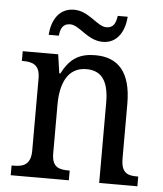

<svg xmlns="http://www.w3.org/2000/svg" viewBox="-52 -779 702 826"><g transform="rotate(5 298.5 -366.5)"><path d="M369 -606C434 -606 463 -663 467 -723H424C420 -696 413 -670 379 -670C339 -670 300 -733 235 -733C168 -733 139 -676 135 -616H179C182 -643 189 -669 224 -669C264 -669 303 -606 369 -606ZM25 0H276V-42H271C231 -42 199 -49 199 -109V-320C199 -406 226 -483 310 -483C381 -483 407 -432 407 -346V0H572V-42H567C526 -42 498 -51 498 -114V-350C498 -487 441 -546 344 -546C282 -546 236 -527 200 -455H195L183 -536H30V-494H35C75 -494 108 -485 108 -426V-114C108 -51 74 -42 33 -42H25Z"/></g></svg>

Font: Noto Serif Ethiopic SemiCondensed
Style: Regular
Weight: 400
Width: 4
Designer: Monotype Design Team
Foundry: Monotype Imaging Inc.
Version: Version 2.102